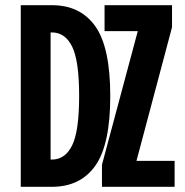

<svg xmlns="http://www.w3.org/2000/svg" viewBox="-20 -720 713 740"><path d="M60 0V-700H180Q290 -700 347.5 -618.5Q405 -537 405 -350Q405 -163 347.5 -81.5Q290 0 180 0ZM180 -105Q231 -105 258 -159.5Q285 -214 285 -350Q285 -486 258 -540.5Q231 -595 180 -595H175V-105ZM506 -100H653V0H373V-85L511 -600H383V-700H643V-615Z"/></svg>

Font: Gully ECD Medium
Style: Regular
Weight: 500
Width: 2
Designer: jaikishan Patel
Foundry: MagicType
Version: Version 1.000;Glyphs 3.2 (3242)